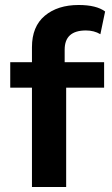

<svg xmlns="http://www.w3.org/2000/svg" viewBox="-20 -749 447 769"><path d="M239 -550V-500H397V-398H245V0H108V-398H21V-500H108V-560Q108 -643 159.5 -686Q211 -729 295 -729Q366 -729 401 -703L382 -612Q357 -627 324 -627Q239 -627 239 -550Z"/></svg>

Font: Elaine Sans SemiBold
Style: Regular
Weight: 600
Designer: Wei Huang
Foundry: Wei Huang
Version: Version 2.001;December 24, 2019;FontCreator 12.0.0.2547 64-b